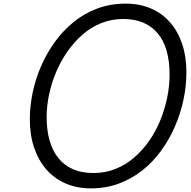

<svg xmlns="http://www.w3.org/2000/svg" viewBox="-20 -1023 1057 1062"><path d="M483 19Q406 19 343.5 -8Q281 -35 237 -85Q193 -135 169 -205.5Q145 -276 145 -363Q145 -435 160.5 -510Q176 -585 207 -656.5Q238 -728 283 -790.5Q328 -853 387 -901Q446 -949 518.5 -976Q591 -1003 675 -1003Q752 -1003 814 -976.5Q876 -950 920 -900Q964 -850 987.5 -780Q1011 -710 1011 -623Q1011 -546 994.5 -469.5Q978 -393 946.5 -321Q915 -249 869.5 -187Q824 -125 765.5 -79Q707 -33 636 -7Q565 19 483 19ZM496 -66Q562 -66 618.5 -88.5Q675 -111 722 -151.5Q769 -192 805.5 -244.5Q842 -297 867 -358.5Q892 -420 905 -484Q918 -548 918 -611Q918 -685 901.5 -742.5Q885 -800 852 -839Q819 -878 771.5 -898Q724 -918 662 -918Q598 -918 541 -895.5Q484 -873 437 -832Q390 -791 353 -738Q316 -685 290.5 -624.5Q265 -564 251.5 -500.5Q238 -437 238 -375Q238 -301 255 -243.5Q272 -186 304.5 -146.5Q337 -107 385 -86.5Q433 -66 496 -66Z"/></svg>

Font: Playwrite AU SA
Style: Regular
Weight: 400
Designer: Veronika Burian, José Scaglione
Foundry: TypeTogether
Version: Version 1.002